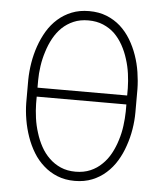

<svg xmlns="http://www.w3.org/2000/svg" viewBox="-52 -767 705 823"><g transform="rotate(5 300.0 -356.0)"><path d="M533.7 -305.2V-405.3Q533.2 -440.9 527.3 -478.3Q521.5 -515.6 509.3 -550.3Q497.1 -585.4 478.3 -616.5Q459.5 -647.5 433.6 -670.9Q407.7 -693.8 374.3 -707.3Q340.8 -720.7 298.8 -720.7Q257.3 -720.7 223.9 -707.3Q190.4 -693.8 164.6 -670.9Q138.2 -647.5 119.6 -616.5Q101.1 -585.4 88.9 -550.3Q76.7 -515.1 70.6 -478Q64.5 -440.9 64 -405.3V-305.2Q64.5 -270 70.8 -232.9Q77.1 -195.8 89.4 -160.6Q101.6 -125.5 120.4 -94.5Q139.2 -63.5 165.5 -40.5Q191.4 -17.1 224.9 -3.7Q258.3 9.8 299.8 9.8Q341.3 9.8 374.8 -3.7Q408.2 -17.1 434.1 -40.5Q460 -63.5 478.8 -94.5Q497.6 -125.5 509.3 -160.6Q521.5 -195.3 527.6 -232.7Q533.7 -270 533.7 -305.2ZM106.4 -374.5V-406.2Q106.4 -435.5 111.1 -467.5Q115.7 -499.5 125.5 -529.8Q134.8 -560.5 149.7 -587.9Q164.6 -615.2 186 -636.2Q207.5 -656.7 235.4 -668.7Q263.2 -680.7 298.8 -680.7Q334.5 -680.7 362.8 -668.7Q391.1 -656.7 412.6 -636.2Q433.6 -615.2 448.7 -587.9Q463.9 -560.5 473.1 -530.3Q482.9 -500 487.3 -468Q491.7 -436 492.2 -406.2V-374.5ZM492.2 -335.9V-305.2Q491.7 -275.4 487.5 -243.7Q483.4 -211.9 473.6 -181.2Q464.4 -150.9 449.5 -123.3Q434.6 -95.7 413.1 -75.2Q392.1 -54.2 363.8 -42Q335.4 -29.8 299.8 -29.8Q264.2 -29.8 236.1 -42Q208 -54.2 186.5 -75.2Q165 -95.7 149.9 -123.3Q134.8 -150.9 125.5 -181.6Q115.7 -211.9 111.3 -243.9Q106.9 -275.9 106.4 -305.2V-335.9Z"/></g></svg>

Font: Roboto Mono ExtraLight
Style: Regular
Weight: 250
Monospace: yes
Designer: Google
Version: Version 3.000